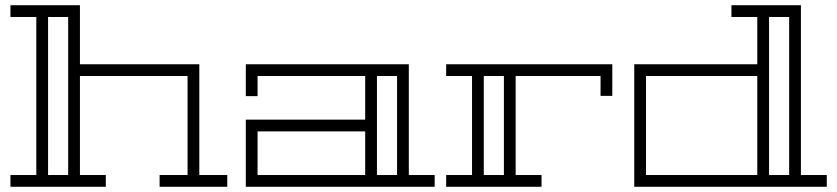

<svg xmlns="http://www.w3.org/2000/svg" viewBox="-20 -715 3205 735"><path d="M850 -45V0H591V-45H698V-424H286V-45H385V0H20V-45H119V-650H20V-695H286V-469H743V-45ZM241 -650H164V-45H241Z M1545 -45H1644V0H921V-257H1378V-424H966V-347H921V-469H1545ZM1378 -45V-212H966V-45ZM1500 -424H1423V-45H1500Z M1688 -469H2324V-348H2279V-424H1954V-45H2053V0H1688V-45H1787V-424H1688ZM1909 -45V-424H1832V-45Z M2879 -469V-650H2780V-695H3046V-45H3145V0H2408V-469ZM2924 -45H3001V-650H2924ZM2453 -45H2879V-424H2453Z"/></svg>

Font: Geostar
Style: Regular
Weight: 400
Designer: Joe Prince
Foundry: Joe Prince
Version: Version 1.002